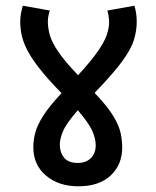

<svg xmlns="http://www.w3.org/2000/svg" viewBox="-20 -652 549 674"><path d="M409 -134Q409 -74 368.5 -36Q328 2 255 2Q186 2 141.5 -35.5Q97 -73 97 -135Q97 -161 104 -187Q111 -213 132 -246Q153 -279 196 -325Q146 -376 117 -413.5Q88 -451 74 -479.5Q60 -508 55.5 -531.5Q51 -555 51 -577Q51 -590 53.5 -604Q56 -618 60 -632L155 -615Q148 -595 148 -576Q148 -553 155 -528.5Q162 -504 184.5 -470.5Q207 -437 254 -388Q300 -438 323.5 -472Q347 -506 355 -530Q363 -554 363 -574Q363 -593 357 -615L452 -632Q460 -604 460 -576Q460 -544 450 -511.5Q440 -479 408 -435.5Q376 -392 312 -326Q357 -279 377.5 -245Q398 -211 403.5 -184.5Q409 -158 409 -134ZM190 -144Q190 -117 205 -98.5Q220 -80 253 -80Q282 -80 299 -97Q316 -114 316 -142Q316 -165 304 -192.5Q292 -220 253 -265Q213 -219 201.5 -192Q190 -165 190 -144Z"/></svg>

Font: Noto Sans SemiCondensed Medium
Style: Italic
Weight: 500
Width: 4
Italic angle: -12°
Designer: Monotype Design Team
Foundry: Monotype Imaging Inc.
Version: Version 2.013; ttfautohint (v1.8.4.7-5d5b)